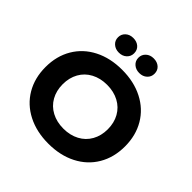

<svg xmlns="http://www.w3.org/2000/svg" viewBox="-222 -1066 1264 1264"><g transform="rotate(45 410.0 -434.0)"><path d="M780 -334Q780 -232 734 -154Q688 -76 604 -33Q520 10 410 10Q300 10 216 -33Q132 -76 86 -154Q40 -232 40 -334Q40 -436 86 -514Q132 -592 216 -635Q300 -678 410 -678Q520 -678 604 -635Q688 -592 734 -514Q780 -436 780 -334ZM620 -334Q620 -394 594 -440.5Q568 -487 520 -512.5Q472 -538 410 -538Q348 -538 300 -512.5Q252 -487 226 -440.5Q200 -394 200 -334Q200 -274 226 -227.5Q252 -181 300 -155.5Q348 -130 410 -130Q472 -130 520 -155.5Q568 -181 594 -227.5Q620 -274 620 -334ZM239 -810Q239 -839 260 -858.5Q281 -878 314 -878Q347 -878 368 -859.5Q389 -841 389 -810Q389 -781 368 -761.5Q347 -742 314 -742Q282 -742 260.5 -761Q239 -780 239 -810ZM429 -810Q429 -839 450 -858.5Q471 -878 504 -878Q537 -878 558 -859.5Q579 -841 579 -810Q579 -781 558 -761.5Q537 -742 504 -742Q472 -742 450.5 -761Q429 -780 429 -810Z"/></g></svg>

Font: Madhuban Bold
Style: Regular
Weight: 700
Designer: jaikishan Patel
Foundry: MagicType
Version: Version 1.000